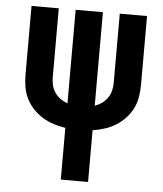

<svg xmlns="http://www.w3.org/2000/svg" viewBox="-53 -781 705 828"><g transform="rotate(5 300.0 -367.5)"><path d="M241 0V-224Q215 -228 189.5 -236Q164 -244 141.5 -258Q119 -272 101 -291Q83 -310 71 -333.5Q59 -357 54.5 -383.5Q50 -410 50 -436V-735H168V-436Q168 -419 172 -402Q176 -385 186 -370.5Q196 -356 210 -346Q224 -336 241 -330V-735H359V-330Q376 -336 390 -346Q404 -356 414 -370.5Q424 -385 428 -402Q432 -419 432 -436V-735H550V-436Q550 -410 545.5 -383.5Q541 -357 529 -333.5Q517 -310 499 -291Q481 -272 458.5 -258Q436 -244 410.5 -236Q385 -228 359 -224V0Z"/></g></svg>

Font: Iosevka SS04 Extended
Style: Bold
Weight: 700
Width: 7
Monospace: yes
Designer: Belleve Invis
Foundry: Belleve Invis
Version: Version 19.0.0; ttfautohint (v1.8.4)